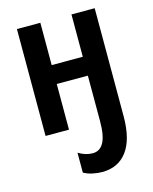

<svg xmlns="http://www.w3.org/2000/svg" viewBox="-117 -621 752 942"><g transform="rotate(-15 258.5 -150.0)"><path d="M456 -543V5Q456 123 411 183Q366 243 285 243Q261 243 235.5 237.5Q210 232 191 221V120Q227 142 263 142Q300 142 319 107.5Q338 73 338 -1V-232H180V0H61V-543H180V-328H338V-543Z"/></g></svg>

Font: Avrile Sans Condensed SemiBold
Style: Regular
Weight: 600
Width: 3
Designer: Monotype Design Team
Foundry: Monotype Imaging Inc.
Version: Version 2.001;September 10, 2019;FontCreator 11.5.0.2425 64-